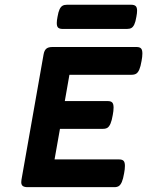

<svg xmlns="http://www.w3.org/2000/svg" viewBox="-20 -774 640 794"><path d="M214.8 -678.7Q214.8 -689 217.8 -704.1Q221.2 -724.6 226.3 -735.4Q231.4 -746.1 238.5 -750.2Q245.6 -754.4 257.3 -754.4H522Q535.2 -754.4 541 -749Q546.9 -743.7 546.9 -729.5Q546.9 -719.7 543.9 -704.1Q540.5 -683.6 535.4 -672.9Q530.3 -662.1 523.2 -658.2Q516.1 -654.3 504.4 -654.3H239.7Q226.6 -654.3 220.7 -659.4Q214.8 -664.6 214.8 -678.7ZM568.8 -552.7Q568.8 -539.6 565.4 -522Q561.5 -499 556.2 -486.6Q550.8 -474.1 543.5 -469.5Q536.1 -464.8 524.4 -464.8H267.1L248 -356H425.8Q438.5 -356 444.1 -350.1Q449.7 -344.2 449.7 -329.1Q449.7 -315.9 446.3 -298.3Q442.4 -275.4 437 -262.9Q431.6 -250.5 424.6 -245.8Q417.5 -241.2 405.8 -241.2H228L205.6 -114.7H472.7Q485.4 -114.7 491 -108.9Q496.6 -103 496.6 -87.9Q496.6 -74.7 493.2 -57.1Q489.3 -34.2 483.9 -21.7Q478.5 -9.3 471.4 -4.6Q464.4 0 452.6 0H94.2Q80.6 0 74.2 -4.9Q67.9 -9.8 67.9 -20.5Q67.9 -22.9 68.8 -30.8L160.2 -548.8Q163.1 -565.4 171.4 -572.5Q179.7 -579.6 196.3 -579.6H544.9Q557.6 -579.6 563.2 -573.7Q568.8 -567.9 568.8 -552.7Z"/></svg>

Font: Courier Prime Sans
Style: Bold Italic
Weight: 700
Italic angle: -10°
Designer: Alan Dague-Greene
Foundry: Quote-Unquote Apps
Version: Version 3.020